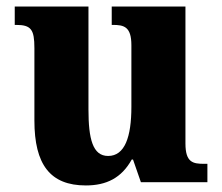

<svg xmlns="http://www.w3.org/2000/svg" viewBox="-20 -556 678 586"><path d="M242 10C305 10 351 -13 382 -69H386L410 0H613V-56H603C569 -56 546 -60 546 -118V-536H321V-480H324C358 -480 381 -475 381 -418V-230C381 -138 361 -80 310 -80C263 -80 250 -132 250 -222V-536H25V-480H29C75 -480 85 -466 85 -409V-188C85 -54 133 10 242 10Z"/></svg>

Font: Noto Serif Bengali SemiCondensed ExtraBold
Style: Regular
Weight: 800
Width: 4
Designer: Juan Bruce, Universal Thirst, Indian Type Foundry and the Monotype Design Team.
Foundry: Monotype Imaging Inc.
Version: Version 2.003